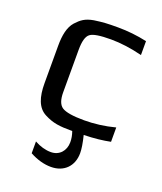

<svg xmlns="http://www.w3.org/2000/svg" viewBox="-129 -578 722 856"><g transform="rotate(20 232.0 -150.5)"><path d="M191 131C166 131 140 124 113 109V165C148 184 182 193 214 193C276 193 316 152 316 91C316 72 312 45 303 9C352 8 394 3 428 -4V-72C378 -59 329 -53 282 -53C229 -53 194 -59 177 -70C160 -81 152 -104 152 -139V-339C152 -380 159 -406 174 -417C188 -428 221 -433 272 -433C319 -433 369 -426 421 -413V-479C375 -489 329 -494 283 -494C232 -494 214 -493 171 -487C131 -480 113 -466 91 -442C68 -416 60 -376 60 -326V-148C60 -83 75 -36 116 -15C157 6 187 10 249 10C255 27 258 43 258 60C258 101 231 131 191 131Z"/></g></svg>

Font: Gamestation Text
Style: Bold
Weight: 400
Designer: Jonas Hecksher
Foundry: Jonas Hecksher, Playtypeª, e-types AS
Version: Version 1.003